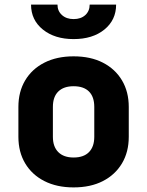

<svg xmlns="http://www.w3.org/2000/svg" viewBox="-20 -805 640 835"><path d="M300 10Q227 10 173 -17.5Q119 -45 89.5 -94.5Q60 -144 60 -210V-340Q60 -406 89.5 -455.5Q119 -505 173 -532.5Q227 -560 300 -560Q374 -560 427.5 -532.5Q481 -505 510.5 -455.5Q540 -406 540 -340V-210Q540 -144 510.5 -94.5Q481 -45 427.5 -17.5Q374 10 300 10ZM300 -120Q344 -120 367 -143.5Q390 -167 390 -210V-340Q390 -384 367 -407Q344 -430 300 -430Q257 -430 233.5 -407Q210 -384 210 -340V-210Q210 -167 233.5 -143.5Q257 -120 300 -120ZM300 -635Q218 -635 166.5 -676.5Q115 -718 115 -785H230Q230 -757 249.5 -739.5Q269 -722 300 -722Q332 -722 351 -739.5Q370 -757 370 -785H485Q485 -718 434 -676.5Q383 -635 300 -635Z"/></svg>

Font: NKDuy Mono ExtraBold
Style: Regular
Weight: 800
Monospace: yes
Designer: NKDuy
Foundry: NKDuy
Version: Version 2.251; ttfautohint (v1.8.4.7-5d5b)